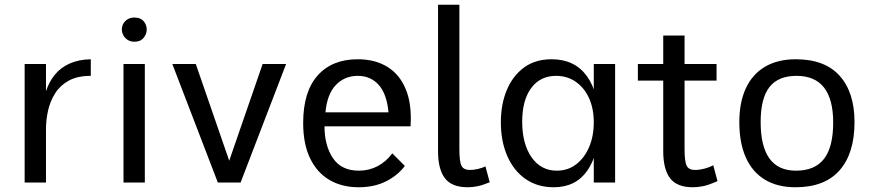

<svg xmlns="http://www.w3.org/2000/svg" viewBox="-20 -770 3671 810"><path d="M84 -500H174V-385Q187 -425 211.5 -455Q236 -485 274 -502Q312 -519 363 -520V-450Q307 -450 270.5 -430Q234 -410 213 -377Q192 -344 183 -304.5Q174 -265 174 -226V0H84Z M501 -500H591V0H501ZM494 -646Q494 -658 500 -669.5Q506 -681 518 -688.5Q530 -696 547 -696Q573 -696 586 -680.5Q599 -665 599 -646Q599 -627 586 -610.5Q573 -594 547 -594Q530 -594 518 -602Q506 -610 500 -622Q494 -634 494 -646Z M707 -500H806L947 -92L1088 -500H1187L995 0H899Z M1493 20Q1423 20 1370.5 -10.5Q1318 -41 1288.5 -101.5Q1259 -162 1259 -251Q1259 -383 1320 -451.5Q1381 -520 1489 -520Q1563 -520 1615 -487.5Q1667 -455 1692.5 -392Q1718 -329 1712 -237H1349Q1349 -156 1384.5 -103Q1420 -50 1494 -50Q1537 -50 1573 -69Q1609 -88 1635 -123L1688 -70Q1658 -30 1608.5 -5Q1559 20 1493 20ZM1353 -296H1619Q1612 -373 1578 -411.5Q1544 -450 1489 -450Q1434 -450 1397 -411.5Q1360 -373 1353 -296Z M2046 -1Q2014 12 1993 16Q1972 20 1953 20Q1886 20 1857 -18Q1828 -56 1828 -132V-750H1918V-141Q1918 -86 1927.5 -69.5Q1937 -53 1962 -53Q1978 -53 1995.5 -57Q2013 -61 2028 -68Z M2316 20Q2247 20 2197 -15Q2147 -50 2120 -112Q2093 -174 2093 -254Q2093 -330 2118 -390Q2143 -450 2190.5 -485Q2238 -520 2307 -520Q2404 -520 2455.5 -449.5Q2507 -379 2507 -248Q2507 -121 2458 -50.5Q2409 20 2316 20ZM2329 -50Q2376 -50 2411 -77Q2446 -104 2465.5 -150Q2485 -196 2485 -254Q2485 -312 2465 -356Q2445 -400 2409 -425Q2373 -450 2326 -450Q2259 -450 2221 -398.5Q2183 -347 2183 -257Q2183 -163 2222.5 -106.5Q2262 -50 2329 -50ZM2485 0V-500H2575V0Z M3007 -6Q2969 11 2946 15.5Q2923 20 2903 20Q2836 20 2807 -18Q2778 -56 2778 -132V-620H2868V-141Q2868 -86 2877.5 -69.5Q2887 -53 2912 -53Q2931 -53 2952 -58.5Q2973 -64 2989 -73ZM2671 -500H3003V-430H2671Z M3336 20Q3260 20 3207 -12Q3154 -44 3126.5 -105.5Q3099 -167 3099 -255Q3099 -338 3126.5 -397.5Q3154 -457 3207.5 -488.5Q3261 -520 3337 -520Q3460 -520 3522.5 -450Q3585 -380 3585 -255Q3585 -123 3522 -51.5Q3459 20 3336 20ZM3338 -50Q3418 -50 3456.5 -100Q3495 -150 3495 -253Q3495 -351 3456.5 -400.5Q3418 -450 3340 -450Q3263 -450 3226 -402.5Q3189 -355 3189 -255Q3189 -153 3226 -101.5Q3263 -50 3338 -50Z"/></svg>

Font: Moderustic
Style: Regular
Weight: 400
Designer: Tural Alisoy
Foundry: TAFT Foundry
Version: Version 2.120